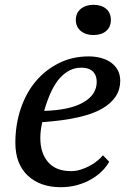

<svg xmlns="http://www.w3.org/2000/svg" viewBox="-20 -770 541 800"><path d="M435 -96 409 -123C403 -115.7 395.2 -108 385.5 -100C375.8 -92 365 -84.8 353 -78.5C341 -72.2 328.5 -67 315.5 -63C302.5 -59 289.3 -57 276 -57C234 -57 202.2 -69.5 180.5 -94.5C158.8 -119.5 148 -153 148 -195C148 -205.7 148.7 -216.3 150 -227C151.3 -237.7 153.3 -249 156 -261C271.3 -269 354.3 -287.7 405 -317C455.7 -346.3 481 -385 481 -433C481 -449.7 477.7 -464.3 471 -477C464.3 -489.7 455 -500.3 443 -509C431 -517.7 417 -524.2 401 -528.5C385 -532.8 368 -535 350 -535C304 -535 262.2 -525.5 224.5 -506.5C186.8 -487.5 154.7 -462 128 -430C101.3 -398 80.7 -360 66 -316C51.3 -272 44 -225 44 -175C44 -116.3 61.2 -70.8 95.5 -38.5C129.8 -6.2 175.7 10 233 10C257.7 10 280.7 7 302 1C323.3 -5 342.7 -13 360 -23C377.3 -33 392.3 -44.3 405 -57C417.7 -69.7 427.7 -82.7 435 -96ZM317 -488C330.3 -488 341.2 -486.3 349.5 -483C357.8 -479.7 364.5 -475.2 369.5 -469.5C374.5 -463.8 378 -457.5 380 -450.5C382 -443.5 383 -436.3 383 -429C383 -393 364.2 -364.3 326.5 -343C288.8 -321.7 234.7 -310 164 -308C182.7 -372.7 205 -418.8 231 -446.5C257 -474.2 285.7 -488 317 -488ZM296 -687C296 -667.7 302.8 -652.3 316.5 -641C330.2 -629.7 347.7 -624 369 -624C391.7 -624 409.5 -629.7 422.5 -641C435.5 -652.3 442 -667.7 442 -687C442 -706.3 435.5 -721.7 422.5 -733C409.5 -744.3 391.7 -750 369 -750C347.7 -750 330.2 -744.3 316.5 -733C302.8 -721.7 296 -706.3 296 -687Z"/></svg>

Font: PT Serif Caption
Style: Italic
Weight: 400
Italic angle: -12°
Designer: A.Korolkova, O.Umpeleva, V.Yefimov
Foundry: ParaType Ltd
Version: Version 1.000W OFL